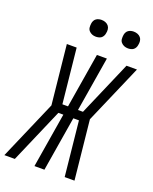

<svg xmlns="http://www.w3.org/2000/svg" viewBox="-193 -1030 895 1122"><g transform="rotate(20 254.5 -468.5)"><path d="M-24 0 135 -367 97 -735H158L193 -395H228L284 -735H346L290 -395H321L468 -735H533L374 -368L412 0H351L316 -340H281L225 0H163L219 -340H188L41 0ZM441 -833Q428 -833 417 -837.5Q406 -842 398 -851Q390 -860 389 -872.5Q388 -885 390 -898Q391 -906 395.5 -914.5Q400 -923 407.5 -928Q415 -933 423.5 -935Q432 -937 440 -937Q453 -937 464.5 -932.5Q476 -928 483.5 -919Q491 -910 492.5 -897.5Q494 -885 491 -872Q490 -864 485.5 -855.5Q481 -847 474 -842Q467 -837 458 -835Q449 -833 441 -833ZM241 -833Q228 -833 217 -837.5Q206 -842 198 -851Q190 -860 189 -872.5Q188 -885 190 -898Q191 -906 195.5 -914.5Q200 -923 207.5 -928Q215 -933 223.5 -935Q232 -937 240 -937Q253 -937 264.5 -932.5Q276 -928 283.5 -919Q291 -910 292.5 -897.5Q294 -885 291 -872Q290 -864 285.5 -855.5Q281 -847 274 -842Q267 -837 258 -835Q249 -833 241 -833Z"/></g></svg>

Font: Iosevka Curly Light
Style: Italic
Weight: 300
Italic angle: -9°
Monospace: yes
Designer: Belleve Invis
Foundry: Belleve Invis
Version: Version 22.1.2; ttfautohint (v1.8.4)